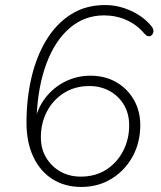

<svg xmlns="http://www.w3.org/2000/svg" viewBox="-20 -733 640 761"><path d="M303 8Q237 8 188 -23Q139 -54 112 -111.5Q85 -169 85 -247Q85 -339 104 -422.5Q123 -506 162 -571.5Q201 -637 259.5 -675Q318 -713 397 -713Q450 -713 500.5 -689.5Q551 -666 582 -627Q587 -620 588 -613Q589 -606 586 -600Q583 -594 578 -591Q573 -588 566 -590Q559 -592 552 -600Q523 -635 481.5 -653.5Q440 -672 392 -672Q315 -672 256.5 -622Q198 -572 164 -481Q130 -390 125 -267L124 -241H116Q126 -301 159 -344Q192 -387 239 -410Q286 -433 338 -433Q396 -433 440.5 -407.5Q485 -382 510.5 -337.5Q536 -293 536 -237Q536 -168 505.5 -112.5Q475 -57 422 -24.5Q369 8 303 8ZM300 -33Q358 -33 401 -60.5Q444 -88 468 -134.5Q492 -181 492 -236Q492 -282 471.5 -317Q451 -352 415 -372Q379 -392 334 -392Q277 -392 233.5 -364.5Q190 -337 166 -291Q142 -245 142 -189Q142 -143 163 -108Q184 -73 219.5 -53Q255 -33 300 -33Z"/></svg>

Font: Nunito ExtraLight ExtraLight
Style: Italic
Weight: 250
Italic angle: -9°
Version: Version 3.602